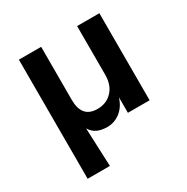

<svg xmlns="http://www.w3.org/2000/svg" viewBox="-154 -622 909 934"><g transform="rotate(-30 300.0 -154.5)"><path d="M75 180V-489H200V-191Q200 -90 287 -90Q338 -90 370 -124Q402 -158 402 -215V-489H527V0H405V-87Q390 -40 357.5 -15Q325 10 285 10Q253 10 229.5 -0.5Q206 -11 191 -36L200 180Z"/></g></svg>

Font: Nunito Sans
Style: Bold
Weight: 700
Designer: Vernon Adams
Foundry: Vernon Adams
Version: Version 3.101; ttfautohint (v1.8.4.7-5d5b);gftools[0.9.27]